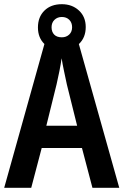

<svg xmlns="http://www.w3.org/2000/svg" viewBox="-20 -896 590 916"><path d="M421 0 371 -190H179L129 0H0L200 -715H348L549 0ZM299 -493Q293 -521 285.5 -556.5Q278 -592 274 -618Q270 -590 263.5 -557Q257 -524 250 -494L201 -296H348ZM275 -656Q223 -656 192 -686Q161 -716 161 -765Q161 -815 192 -845.5Q223 -876 275 -876Q324 -876 356.5 -846Q389 -816 389 -767Q389 -717 357 -686.5Q325 -656 275 -656ZM275 -718Q296 -718 310 -731Q324 -744 324 -766Q324 -788 310.5 -801.5Q297 -815 275 -815Q254 -815 240 -801.5Q226 -788 226 -766Q226 -744 238.5 -731Q251 -718 275 -718Z"/></svg>

Font: Noto Sans Hebrew Condensed SemiBold
Style: Regular
Weight: 600
Width: 3
Designer: Monotype Design Team
Foundry: Monotype Imaging Inc.
Version: Version 2.004; ttfautohint (v1.8.4.7-5d5b)